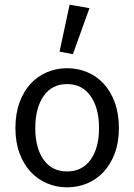

<svg xmlns="http://www.w3.org/2000/svg" viewBox="-20 -790 575 822"><path d="M267 12Q222 12 181.5 -5Q141 -22 111 -54.5Q81 -87 63.5 -134Q46 -181 46 -242Q46 -303 63.5 -351Q81 -399 111 -431.5Q141 -464 181.5 -481Q222 -498 267 -498Q313 -498 353.5 -481Q394 -464 424 -431.5Q454 -399 471.5 -351Q489 -303 489 -242Q489 -181 471.5 -134Q454 -87 424 -54.5Q394 -22 353.5 -5Q313 12 267 12ZM267 -56Q332 -56 368 -106.5Q404 -157 404 -242Q404 -327 368 -378.5Q332 -430 267 -430Q202 -430 166.5 -378.5Q131 -327 131 -242Q131 -157 166.5 -106.5Q202 -56 267 -56ZM235 -569 278 -770 363 -755 292 -558Z"/></svg>

Font: SourceSansPro
Style: Book
Weight: 400
Designer: Paul D. Hunt
Foundry: Adobe Systems Incorporated
Version: Version 2.021;PS 2.000;hotconv 1.0.86;makeotf.lib2.5.63406